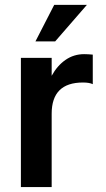

<svg xmlns="http://www.w3.org/2000/svg" viewBox="-20 -760 432 780"><path d="M356.9 -418Q343.3 -424.8 316.9 -424.8Q189.9 -424.8 189.9 -297.9V0H64.9V-524.9H189.9V-452.1Q212.4 -493.2 246.1 -516.6Q279.8 -540 321.8 -540Q337.4 -540 356.9 -538.1ZM200.2 -740.2H333L204.1 -591.8H124Z"/></svg>

Font: Miedinger*
Style: Bold
Weight: 700
Version: Version 001.000